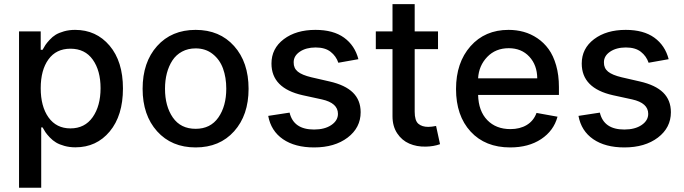

<svg xmlns="http://www.w3.org/2000/svg" viewBox="-20 -696 3283 921"><path d="M71.3 204.6V-545.4H175.3V-457H184.1Q191.9 -471.2 198 -480.5Q204.1 -489.7 218 -504.9Q231.9 -520 247.1 -529.3Q262.2 -538.6 286.9 -545.7Q311.5 -552.7 340.3 -552.7Q441.4 -552.7 505.6 -477.1Q569.8 -401.4 569.8 -271.5Q569.8 -141.6 506.3 -65.4Q442.9 10.7 341.8 10.7Q313.5 10.7 289.1 3.9Q264.6 -2.9 248.8 -12.5Q232.9 -22 219 -36.6Q205.1 -51.3 198.2 -61.5Q191.4 -71.8 184.1 -85H177.7V204.6ZM175.3 -272.9Q175.3 -185.1 212.9 -132.6Q250.5 -80.1 317.9 -80.1Q386.7 -80.1 424.6 -134Q462.4 -188 462.4 -272.9Q462.4 -357.4 425 -409.9Q387.7 -462.4 317.9 -462.4Q249.5 -462.4 212.4 -411.1Q175.3 -359.9 175.3 -272.9Z M664.1 -270Q664.1 -397.5 733.6 -475.1Q803.2 -552.7 918.5 -552.7Q1033.7 -552.7 1103 -475.1Q1172.4 -397.5 1172.4 -270Q1172.4 -143.6 1103 -66.2Q1033.7 11.2 918.5 11.2Q803.2 11.2 733.6 -66.2Q664.1 -143.6 664.1 -270ZM918.5 -78.1Q989.7 -78.1 1027.6 -132.6Q1065.4 -187 1065.4 -270.5Q1065.4 -324.2 1049.8 -367.2Q1034.2 -410.2 1000.2 -437Q966.3 -463.9 918.5 -463.9Q881.8 -463.9 853.3 -448.5Q824.7 -433.1 807.1 -406.2Q789.6 -379.4 780.5 -345Q771.5 -310.5 771.5 -270.5Q771.5 -186.5 809.1 -132.3Q846.7 -78.1 918.5 -78.1Z M1699.2 -412.1 1603 -395Q1592.3 -426.8 1565.9 -447.5Q1539.6 -468.3 1494.1 -468.3Q1448.2 -468.3 1418.2 -448Q1388.2 -427.7 1388.7 -396.5Q1388.2 -369.1 1408.4 -352.5Q1428.7 -335.9 1474.1 -325.2L1561 -305.2Q1636.2 -288.1 1673.1 -251.7Q1710 -215.3 1710 -157.7Q1710 -83.5 1647.7 -36.1Q1585.4 11.2 1486.8 11.2Q1395 11.2 1337.4 -28.3Q1279.8 -67.9 1266.6 -140.1L1369.1 -155.8Q1388.2 -74.7 1486.3 -74.7Q1537.6 -74.7 1569.3 -96.2Q1601.1 -117.7 1601.1 -149.9Q1601.1 -202.1 1523.9 -219.2L1431.6 -239.3Q1282.2 -272.9 1282.2 -391.1Q1282.2 -463.4 1341.3 -508.1Q1400.4 -552.7 1493.2 -552.7Q1578.6 -552.7 1630.4 -515.4Q1682.1 -478 1699.2 -412.1Z M2081.1 -545.4V-460.4H1969.2V-160.2Q1969.2 -117.7 1986.6 -102.5Q2003.9 -87.4 2034.2 -87.4Q2049.8 -87.4 2071.8 -91.8L2090.8 -4.4Q2059.6 6.8 2022 7.3Q1979 8.3 1943.4 -7.1Q1907.7 -22.5 1885.3 -56.4Q1862.8 -90.3 1862.8 -138.2V-460.4H1782.7V-545.4H1862.8V-676.3H1969.2V-545.4Z M2427.2 11.2Q2307.6 11.2 2237.5 -64.9Q2167.5 -141.1 2167.5 -269Q2167.5 -395.5 2236.8 -474.1Q2306.2 -552.7 2419.4 -552.7Q2457.5 -552.7 2491.9 -543.2Q2526.4 -533.7 2557.6 -512.7Q2588.9 -491.7 2611.6 -460.4Q2634.3 -429.2 2647.7 -382.6Q2661.1 -335.9 2661.1 -278.3V-240.7H2273.4Q2275.4 -163.1 2317.4 -119.9Q2359.4 -76.7 2428.2 -76.7Q2474.1 -76.7 2506.8 -96.4Q2539.6 -116.2 2553.7 -154.3L2654.3 -136.2Q2636.2 -68.8 2575.9 -28.8Q2515.6 11.2 2427.2 11.2ZM2273.4 -320.3H2557.1Q2556.6 -383.8 2519 -424.3Q2481.4 -464.8 2420.4 -464.8Q2357.4 -464.8 2317.1 -422.9Q2276.9 -380.9 2273.4 -320.3Z M3187.5 -412.1 3091.3 -395Q3080.6 -426.8 3054.2 -447.5Q3027.8 -468.3 2982.4 -468.3Q2936.5 -468.3 2906.5 -448Q2876.5 -427.7 2877 -396.5Q2876.5 -369.1 2896.7 -352.5Q2917 -335.9 2962.4 -325.2L3049.3 -305.2Q3124.5 -288.1 3161.4 -251.7Q3198.2 -215.3 3198.2 -157.7Q3198.2 -83.5 3136 -36.1Q3073.7 11.2 2975.1 11.2Q2883.3 11.2 2825.7 -28.3Q2768.1 -67.9 2754.9 -140.1L2857.4 -155.8Q2876.5 -74.7 2974.6 -74.7Q3025.9 -74.7 3057.6 -96.2Q3089.4 -117.7 3089.4 -149.9Q3089.4 -202.1 3012.2 -219.2L2919.9 -239.3Q2770.5 -272.9 2770.5 -391.1Q2770.5 -463.4 2829.6 -508.1Q2888.7 -552.7 2981.4 -552.7Q3066.9 -552.7 3118.7 -515.4Q3170.4 -478 3187.5 -412.1Z"/></svg>

Font: Interop Med
Style: Regular
Weight: 500
Designer: Rasmus Andersson, Google, Jang Haemin
Foundry: jhaemin
Version: Version 1.007